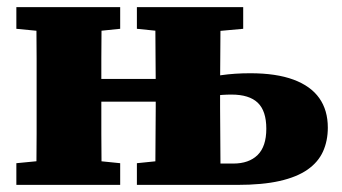

<svg xmlns="http://www.w3.org/2000/svg" viewBox="-20 -520 963 540"><path d="M556 0V-60H636Q680 -60 704.5 -84Q729 -108 729 -158Q729 -208 705 -231Q681 -254 631 -254Q605 -254 580 -250.5Q555 -247 534 -241V-295Q564 -303 602 -308.5Q640 -314 684 -314Q757 -314 805.5 -296Q854 -278 878 -244Q902 -210 902 -161Q902 -124 888.5 -94Q875 -64 845 -43Q815 -22 766.5 -11Q718 0 647 0ZM82 0Q82 -30 82.5 -67.5Q83 -105 83 -144Q83 -183 83 -217V-283Q83 -317 83 -356Q83 -395 82.5 -433Q82 -471 82 -500H266Q266 -471 265.5 -433Q265 -395 265 -356Q265 -317 265 -283V-217Q265 -183 265 -144Q265 -105 265.5 -67.5Q266 -30 266 0ZM416 0Q417 -30 417 -67.5Q417 -105 417.5 -144Q418 -183 418 -217V-283Q418 -317 417.5 -356Q417 -395 417 -433Q417 -471 416 -500H601Q600 -471 600 -433Q600 -395 599.5 -356Q599 -317 599 -283V-217Q599 -183 599.5 -144Q600 -105 600 -67.5Q600 -30 601 0ZM26 0V-61L129 -71H220L318 -61V0ZM26 -439V-500H318V-439L220 -429H129ZM365 -439V-500H664V-439L554 -429H463ZM365 0V-61L463 -71H492V0ZM213 -234V-298H476V-234Z"/></svg>

Font: Source Serif 4 ExtraBold
Style: Regular
Weight: 800
Designer: Frank Grießhammer
Foundry: Adobe Systems Incorporated
Version: Version 4.004;hotconv 1.0.116;makeotfexe 2.5.65601